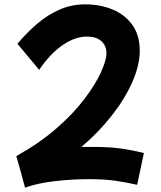

<svg xmlns="http://www.w3.org/2000/svg" viewBox="-20 -807 738 882"><path d="M95 55Q85 18 74.5 -21Q64 -60 55 -90Q161 -149 239 -217Q317 -285 368 -352.5Q419 -420 444 -475.5Q469 -531 469 -562Q469 -598 445 -618.5Q421 -639 380 -639Q324 -639 266.5 -599Q209 -559 160 -486L60 -606Q103 -657 151 -698Q199 -739 254 -763Q309 -787 371 -787Q440 -787 497 -763.5Q554 -740 588 -692.5Q622 -645 622 -574Q622 -508 588 -430.5Q554 -353 493 -275.5Q432 -198 354 -132Q386 -132 418 -132Q481 -132 533 -125Q585 -118 641 -104L610 42Q563 31 511 23.5Q459 16 391 16Q312 16 233 25Q154 34 95 55Z"/></svg>

Font: KN Bobohei
Style: Bold
Weight: 700
Designer: Kingnam Type Foundry
Version: Version 1.710;March 18, 2023